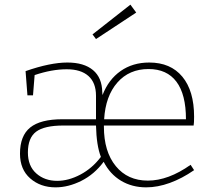

<svg xmlns="http://www.w3.org/2000/svg" viewBox="-20 -799 918 826"><path d="M800 -90 815 -67Q763 -31 710.5 -12Q658 7 609 7Q548 7 500.5 -21.5Q453 -50 426 -103Q386 -49 330 -21Q274 7 219 7Q154 7 110 -31.5Q66 -70 66 -138Q66 -215 110 -250.5Q154 -286 248 -286H393V-387Q393 -443 360.5 -472Q328 -501 267 -501Q203 -501 129 -476L122 -389H98L90 -493Q196 -530 270 -530Q341 -530 380 -497.5Q419 -465 420 -402L421 -390Q447 -457 499 -493.5Q551 -530 622 -530Q714 -530 764.5 -469Q815 -408 815 -297Q815 -270 813 -259H427V-254Q427 -147 478 -84.5Q529 -22 616 -22Q704 -22 800 -90ZM428 -286H780Q780 -393 739 -447.5Q698 -502 619 -502Q536 -502 485 -444Q434 -386 428 -286ZM414 -124Q395 -173 393 -259H253Q171 -259 135.5 -232.5Q100 -206 100 -143Q100 -85 136 -53Q172 -21 226 -21Q275 -21 326 -48Q377 -75 414 -124ZM566 -745 393 -631 378 -651 541 -779Z"/></svg>

Font: Bitter Pro ExtraLight
Style: Regular
Weight: 275
Designer: Sol Matas, and Bitter project Authors
Foundry: Sol Matas
Version: Version 1.010